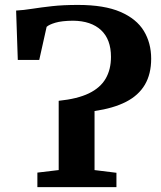

<svg xmlns="http://www.w3.org/2000/svg" viewBox="-20 -771 664 791"><path d="M134 0V-59.9L221.8 -70.4V-355.7Q298.9 -363.6 346.2 -386.4Q393.4 -409.3 415.3 -447.1Q437.2 -484.8 437.2 -536.6Q437.2 -608.7 396.4 -646.8Q355.5 -684.9 281.1 -685.7Q234.4 -685.3 208 -677.4Q181.7 -669.5 172.1 -660.4L141.7 -524.2H53.3L46.4 -727.5Q77.4 -729.2 113.1 -734.9Q148.7 -740.5 194.4 -745.6Q240 -750.7 301.3 -750.7Q409.6 -750.7 475.9 -722.1Q542.2 -693.5 572.5 -643.7Q602.8 -593.8 602.8 -529.2Q602.8 -466.2 576.9 -422.1Q550.9 -378 499.2 -351.5Q447.4 -324.9 369.5 -313.6V-70.3L459.7 -59.2V0Z"/></svg>

Font: Merriweather Light
Style: Regular
Weight: 300
Version: Version 2.100